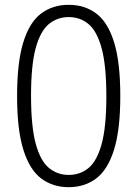

<svg xmlns="http://www.w3.org/2000/svg" viewBox="-20 -769 571 798"><path d="M265.5 9Q199.5 9 151.2 -27.2Q103 -63.5 77 -146.8Q51 -230 51 -370Q51 -510 76.8 -593.2Q102.5 -676.5 150.8 -712.8Q199 -749 265.5 -749Q332 -749 380.2 -712.8Q428.5 -676.5 454.2 -593.2Q480 -510 480 -370Q480 -230 454 -146.8Q428 -63.5 379.8 -27.2Q331.5 9 265.5 9ZM265.5 -42Q313.5 -42 348.5 -71.2Q383.5 -100.5 402.8 -171.5Q422 -242.5 422 -368.5Q422 -495.5 402.8 -567.2Q383.5 -639 348.5 -668.5Q313.5 -698 265.5 -698Q218 -698 182.8 -668.8Q147.5 -639.5 128.2 -568.5Q109 -497.5 109 -371.5Q109 -244.5 128.2 -172.8Q147.5 -101 182.8 -71.5Q218 -42 265.5 -42Z"/></svg>

Font: Encode Sans Condensed Condensed Light
Style: Regular
Weight: 300
Width: 3
Designer: Multiple Designers
Foundry: Impallari Type
Version: Version 3.000; ttfautohint (v1.8.3) -l 8 -r 50 -G 200 -x 14 